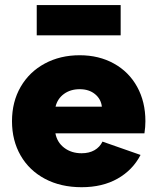

<svg xmlns="http://www.w3.org/2000/svg" viewBox="-20 -740 633 773"><path d="M28.3 -252Q28.3 -330.1 63.2 -390.4Q98.1 -450.7 160.2 -484.1Q222.2 -517.6 300.8 -517.6Q378.4 -517.6 438.7 -484.1Q499 -450.7 532.2 -390.4Q565.4 -330.1 565.4 -252Q565.4 -229 561.5 -203.1H203.1Q210 -166.5 238.8 -144.8Q267.6 -123 308.6 -123Q338.9 -123 360.4 -135.3Q381.8 -147.5 392.6 -169.9L545.9 -116.2Q514.2 -55.2 453.4 -20.8Q392.6 13.7 308.6 13.7Q224.6 13.7 161.1 -20Q97.7 -53.7 63 -114Q28.3 -174.3 28.3 -252ZM390.1 -310.5Q386.7 -341.3 362.5 -361.1Q338.4 -380.9 300.8 -380.9Q263.7 -380.9 237.5 -361.8Q211.4 -342.8 203.6 -310.5ZM465.8 -597.7H127.9V-719.7H465.8Z"/></svg>

Font: Wanted Sans Black
Style: Regular
Weight: 900
Designer: Original Design by Kil Hyung-jin and Kang Hanbin, Wanted Lab, Inc; Hangeul from Source Han Sans by Jang Soo-young and Ka
Foundry: Wanted Lab, Inc.
Version: Version 1.003